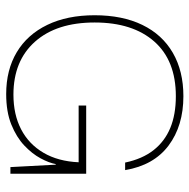

<svg xmlns="http://www.w3.org/2000/svg" viewBox="-16 -598 627 636"><g transform="rotate(90 298.0 -279.5)"><path d="M291 14Q211 14 152.5 -21Q94 -56 62 -122Q30 -188 30 -279Q30 -371 62 -437Q94 -503 154.5 -538Q215 -573 298 -573Q396 -573 461.5 -524Q527 -475 543 -380H518Q506 -437 477 -474Q448 -511 403.5 -529.5Q359 -548 298 -548Q180 -548 117 -476.5Q54 -405 54 -279Q54 -153 117.5 -81.5Q181 -10 293 -10Q359 -10 408 -35.5Q457 -61 485.5 -109.5Q514 -158 517 -226H329V-251H555V0H533L525 -150H523Q519 -128 504 -100Q489 -72 461.5 -46Q434 -20 392 -3Q350 14 291 14Z"/></g></svg>

Font: Darker Grotesque Light Light
Style: Regular
Weight: 300
Version: Version 1.000;gftools[0.9.28]